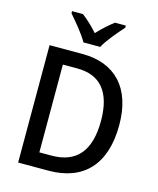

<svg xmlns="http://www.w3.org/2000/svg" viewBox="-135 -1034 927 1128"><g transform="rotate(15 328.5 -470.5)"><path d="M273 -781H375C398 -826 454 -890 488 -928V-941H422C388 -915 358 -888 323 -851C292 -886 258 -918 227 -941H161V-928C196 -888 249 -825 273 -781ZM602 -366C602 -593 483 -714 285 -714H85V0H270C480 0 602 -124 602 -366ZM492 -362C492 -181 417 -90 263 -90H190V-624H278C416 -624 492 -540 492 -362Z"/></g></svg>

Font: Noto Sans Myanmar UI SemiCondensed Medium
Style: Regular
Weight: 500
Width: 4
Designer: Monotype Design Team
Foundry: Monotype Imaging Inc.
Version: Version 2.103